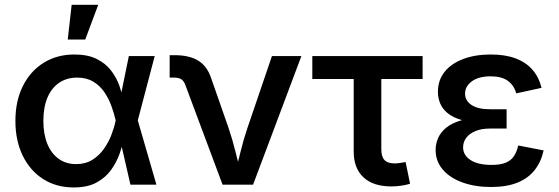

<svg xmlns="http://www.w3.org/2000/svg" viewBox="-20 -784 2371 815"><path d="M293 11.7Q219.2 11.7 163.3 -23.9Q107.4 -59.6 76.4 -123.3Q45.4 -187 45.4 -271Q45.4 -355 76.9 -418.5Q108.4 -481.9 165 -517.3Q221.7 -552.7 295.9 -552.7Q352.5 -552.7 390.6 -533.7Q428.7 -514.6 451.9 -484.1Q475.1 -453.6 487.3 -418.5Q499.5 -383.3 505.4 -351.6H544.9L564.5 -274.4L644 0H533.7L470.7 -274.4Q464.4 -302.2 453.1 -333.5Q441.9 -364.7 423.3 -392.3Q404.8 -419.9 376.2 -437.3Q347.7 -454.6 307.6 -454.6Q263.2 -454.6 231 -432.6Q198.7 -410.6 181.4 -369.6Q164.1 -328.6 164.1 -271Q164.1 -214.4 180.9 -173.3Q197.8 -132.3 229 -109.9Q260.3 -87.4 302.7 -87.4Q342.8 -87.4 371.8 -105.5Q400.9 -123.5 420.9 -151.9Q440.9 -180.2 453.1 -212.2Q465.3 -244.1 470.7 -271.5L526.9 -545.9H636.7L564.5 -271.5L544.9 -198.7H507.3Q500.5 -167.5 487.5 -131.1Q474.6 -94.7 451.2 -62.3Q427.7 -29.8 389.4 -9Q351.1 11.7 293 11.7ZM267.6 -616.2 284.2 -763.7H397L341.8 -616.2Z M924.8 0 767.1 -422.4Q760.7 -440.4 749.5 -447.5Q738.3 -454.6 718.8 -454.6H700.2V-549.8H721.2Q783.7 -549.8 821.5 -526.6Q859.4 -503.4 876.5 -451.7L949.7 -242.2Q967.3 -190.4 980 -138.4Q992.7 -86.4 1006.3 -34.2H974.6Q988.3 -86.4 1000.7 -138.4Q1013.2 -190.4 1030.8 -242.2L1134.3 -545.9H1259.3L1054.2 0Z M1641.1 7.3Q1564.5 7.3 1522.9 -31.2Q1481.4 -69.8 1481.4 -140.6V-448.7H1305.7V-545.9H1773.9V-448.7H1598.6V-150.9Q1598.6 -119.1 1612.1 -104.7Q1625.5 -90.3 1655.8 -90.3Q1664.6 -90.3 1678.5 -92.3Q1692.4 -94.2 1701.7 -96.2L1720.7 -3.9Q1702.6 1.5 1681.9 4.4Q1661.1 7.3 1641.1 7.3Z M2064 9.8Q1997.1 9.8 1943.8 -9.3Q1890.6 -28.3 1859.9 -63.7Q1829.1 -99.1 1829.1 -147.9Q1829.1 -173.3 1839.6 -197.8Q1850.1 -222.2 1874 -241.9Q1897.9 -261.7 1938.5 -273.4Q1979 -285.2 2038.6 -285.2H2130.4V-238.3H2059.6Q2023.9 -238.3 1998.5 -227.8Q1973.1 -217.3 1959.5 -199.5Q1945.8 -181.6 1945.8 -158.7Q1945.8 -125 1977.5 -104.5Q2009.3 -84 2066.4 -84Q2103 -84 2125.7 -93Q2148.4 -102.1 2161.1 -120.6Q2173.8 -139.2 2179.7 -166.5L2287.6 -145.5Q2276.9 -96.7 2249.3 -61.8Q2221.7 -26.9 2175.8 -8.5Q2129.9 9.8 2064 9.8ZM2038.6 -263.2Q1981.4 -263.2 1942.9 -273.7Q1904.3 -284.2 1881.3 -302.7Q1858.4 -321.3 1848.6 -344.7Q1838.9 -368.2 1838.9 -393.6Q1838.9 -444.3 1867.7 -479.7Q1896.5 -515.1 1947.3 -533.9Q1998 -552.7 2063 -552.7Q2124 -552.7 2168 -536.4Q2211.9 -520 2239.5 -488.8Q2267.1 -457.5 2278.8 -411.1L2171.4 -387.7Q2162.1 -421.4 2136 -440.7Q2109.9 -460 2062.5 -460Q2012.2 -460 1983.2 -439Q1954.1 -418 1954.1 -386.2Q1954.1 -356.9 1981.2 -338.6Q2008.3 -320.3 2059.6 -320.3H2130.4V-263.2Z"/></svg>

Font: Inter Cardless
Style: Medium
Weight: 500
Designer: Rasmus Andersson
Foundry: rsms
Version: Version 4.001;git-9221beed3